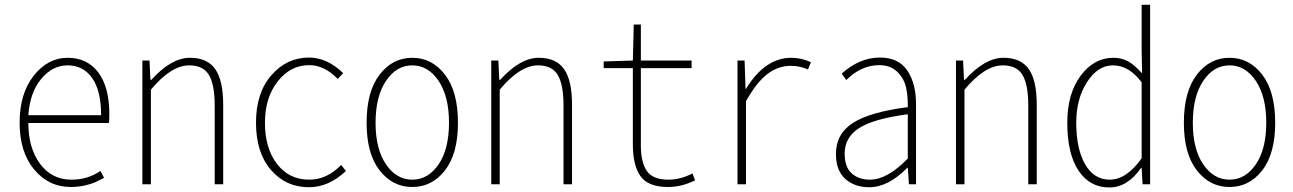

<svg xmlns="http://www.w3.org/2000/svg" viewBox="-20 -784 5502 817"><path d="M281.2 11.7Q187.5 11.7 125.5 -62.5Q63.5 -136.7 63.5 -261.7Q63.5 -385.7 123.5 -461.9Q183.6 -538.1 267.6 -538.1Q351.6 -538.1 398.4 -475.6Q445.3 -413.1 445.3 -296.9Q445.3 -273.4 443.4 -260.7H100.6Q100.6 -154.3 150.4 -86.9Q200.2 -19.5 284.2 -19.5Q353.5 -19.5 407.2 -56.6L422.9 -27.3Q398.4 -14.6 384.8 -8.3Q371.1 -2 342.3 4.9Q313.5 11.7 281.2 11.7ZM100.6 -293.9H410.2Q410.2 -398.4 372.1 -452.1Q334 -505.9 267.6 -505.9Q203.1 -505.9 155.3 -448.2Q107.4 -390.6 100.6 -293.9Z M585.9 0V-526.4H616.2L620.1 -444.3H624Q709 -538.1 788.1 -538.1Q862.3 -538.1 896 -489.7Q929.7 -441.4 929.7 -338.9V0H893.6V-334Q893.6 -423.8 869.1 -464.8Q844.7 -505.9 785.2 -505.9Q708 -505.9 622.1 -402.3V0Z M1294.9 12.7Q1196.3 12.7 1132.8 -61Q1069.3 -134.8 1069.3 -261.7Q1069.3 -388.7 1134.8 -463.9Q1200.2 -539.1 1294.9 -539.1Q1372.1 -539.1 1440.4 -472.7L1417 -448.2Q1360.4 -506.8 1295.9 -506.8Q1215.8 -506.8 1161.6 -437.5Q1107.4 -368.2 1107.4 -261.7Q1107.4 -153.3 1158.7 -86.4Q1210 -19.5 1295.9 -19.5Q1371.1 -19.5 1431.6 -82L1452.1 -56.6Q1378.9 12.7 1294.9 12.7Z M1540 -261.7Q1540 -394.5 1595.2 -466.3Q1650.4 -538.1 1734.4 -538.1Q1818.4 -538.1 1873.5 -466.3Q1928.7 -394.5 1928.7 -261.7Q1928.7 -129.9 1873.5 -59.1Q1818.4 11.7 1734.4 11.7Q1650.4 11.7 1595.2 -59.1Q1540 -129.9 1540 -261.7ZM1622.6 -84.5Q1667 -19.5 1734.4 -19.5Q1801.8 -19.5 1846.2 -84.5Q1890.6 -149.4 1890.6 -261.7Q1890.6 -374 1846.2 -439.9Q1801.8 -505.9 1734.4 -505.9Q1667 -505.9 1622.6 -439.9Q1578.1 -374 1578.1 -261.7Q1578.1 -149.4 1622.6 -84.5Z M2070.3 0V-526.4H2100.6L2104.5 -444.3H2108.4Q2193.4 -538.1 2272.5 -538.1Q2346.7 -538.1 2380.4 -489.7Q2414.1 -441.4 2414.1 -338.9V0H2377.9V-334Q2377.9 -423.8 2353.5 -464.8Q2329.1 -505.9 2269.5 -505.9Q2192.4 -505.9 2106.4 -402.3V0Z M2822.3 11.7Q2738.3 11.7 2705.6 -34.2Q2672.9 -80.1 2672.9 -169.9V-494.1H2548.8V-522.5L2672.9 -526.4L2676.8 -679.7H2707V-526.4H2922.9V-494.1H2707V-165Q2707 -93.8 2732.4 -56.6Q2757.8 -19.5 2824.2 -19.5Q2875 -19.5 2926.8 -45.9L2937.5 -16.6Q2880.9 11.7 2822.3 11.7Z M3118.2 0V-526.4H3148.4L3152.3 -406.2H3154.3Q3235.4 -538.1 3346.7 -538.1Q3389.6 -538.1 3430.7 -519.5L3418 -488.3Q3383.8 -503.9 3344.7 -503.9Q3291 -503.9 3245.1 -468.8Q3199.2 -433.6 3154.3 -353.5V0Z M3678.7 12.7Q3616.2 12.7 3576.7 -22.9Q3537.1 -58.6 3537.1 -128.9Q3537.1 -214.8 3609.9 -261.2Q3682.6 -307.6 3842.8 -328.1Q3843.8 -376 3835 -413.6Q3826.2 -451.2 3797.4 -479Q3768.6 -506.8 3721.7 -506.8Q3644.5 -506.8 3581.1 -443.4L3561.5 -470.7Q3637.7 -539.1 3724.6 -539.1Q3803.7 -539.1 3840.8 -483.9Q3877.9 -428.7 3877.9 -340.8V0H3847.7L3842.8 -70.3H3840.8Q3759.8 12.7 3678.7 12.7ZM3681.6 -19.5Q3755.9 -19.5 3842.8 -109.4V-297.9Q3696.3 -278.3 3635.3 -238.8Q3574.2 -199.2 3574.2 -130.9Q3574.2 -73.2 3604 -46.4Q3633.8 -19.5 3681.6 -19.5Z M4047.9 0V-526.4H4078.1L4082 -444.3H4085.9Q4170.9 -538.1 4250 -538.1Q4324.2 -538.1 4357.9 -489.7Q4391.6 -441.4 4391.6 -338.9V0H4355.5V-334Q4355.5 -423.8 4331.1 -464.8Q4306.6 -505.9 4247.1 -505.9Q4169.9 -505.9 4084 -402.3V0Z M4700.2 13.7Q4617.2 13.7 4569.3 -58.1Q4521.5 -129.9 4521.5 -261.7Q4521.5 -384.8 4578.1 -461.4Q4634.8 -538.1 4717.8 -538.1Q4752.9 -538.1 4780.3 -522.9Q4807.6 -507.8 4839.8 -471.7L4837.9 -572.3V-763.7H4874V0H4841.8L4837.9 -70.3H4835.9Q4778.3 13.7 4700.2 13.7ZM4702.1 -19.5Q4773.4 -19.5 4837.9 -110.4V-433.6Q4784.2 -505.9 4715.8 -505.9Q4651.4 -505.9 4605.5 -434.6Q4559.6 -363.3 4559.6 -261.7Q4559.6 -151.4 4597.2 -85.4Q4634.8 -19.5 4702.1 -19.5Z M5017.6 -261.7Q5017.6 -394.5 5072.8 -466.3Q5127.9 -538.1 5211.9 -538.1Q5295.9 -538.1 5351.1 -466.3Q5406.2 -394.5 5406.2 -261.7Q5406.2 -129.9 5351.1 -59.1Q5295.9 11.7 5211.9 11.7Q5127.9 11.7 5072.8 -59.1Q5017.6 -129.9 5017.6 -261.7ZM5100.1 -84.5Q5144.5 -19.5 5211.9 -19.5Q5279.3 -19.5 5323.7 -84.5Q5368.2 -149.4 5368.2 -261.7Q5368.2 -374 5323.7 -439.9Q5279.3 -505.9 5211.9 -505.9Q5144.5 -505.9 5100.1 -439.9Q5055.7 -374 5055.7 -261.7Q5055.7 -149.4 5100.1 -84.5Z"/></svg>

Font: GenEi Gothic M ExtraLight
Style: Regular
Weight: 200
Designer: o_tamon (Modified); [Source Han Sans]
Ryoko NISHIZUKA  (kana & ideographs); Paul D. Hunt (Latin, Greek & Cyrillic); Wenl
Version: Version 1.1a;Original Version 1.004